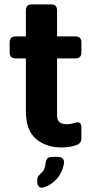

<svg xmlns="http://www.w3.org/2000/svg" viewBox="-20 -665 431 875"><path d="M261 7Q190 7 144 -32Q98 -71 98 -158V-399H51Q24 -399 24 -426V-472Q24 -499 51 -499H98V-618Q98 -645 125 -645H213Q240 -645 240 -618V-499H324Q351 -499 351 -472V-426Q351 -399 324 -399H240V-138Q240 -99 283 -99Q301 -99 320 -105Q351 -115 351 -85V-36Q351 -12 329 -4Q312 2 295 4.5Q278 7 261 7ZM179 189Q166 193 158 186Q150 179 150 166V154Q150 143 155.5 136.5Q161 130 169 122Q178 115 182.5 103Q187 91 188 77Q191 50 216 50H245Q259 50 266.5 58.5Q274 67 271 83Q263 124 237.5 151.5Q212 179 179 189Z"/></svg>

Font: Pitagon Sans
Style: Bold
Weight: 700
Designer: Travis Tran
Foundry: Pitagon
Version: Version 1.001; ttfautohint (v1.8.4.7-5d5b);gftools[0.9.26]